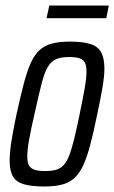

<svg xmlns="http://www.w3.org/2000/svg" viewBox="-20 -669 415 697"><path d="M140 8Q95 8 67 0Q39 -8 27 -28.5Q15 -49 15 -86Q15 -115 21.5 -156.5Q28 -198 40 -254Q54 -318 66 -364Q78 -410 91.5 -440Q105 -470 123.5 -487Q142 -504 169 -511Q196 -518 234 -518Q280 -518 307.5 -509.5Q335 -501 347 -479.5Q359 -458 359 -420Q359 -392 352 -351Q345 -310 333 -254Q320 -190 308 -144.5Q296 -99 282.5 -69.5Q269 -40 250.5 -23Q232 -6 205.5 1Q179 8 140 8ZM143 -48Q167 -48 183 -52.5Q199 -57 210.5 -69Q222 -81 231 -104Q240 -127 249 -163.5Q258 -200 269 -254Q281 -312 287.5 -349Q294 -386 294 -409Q294 -431 288 -442Q282 -453 268 -457.5Q254 -462 231 -462Q202 -462 184 -454.5Q166 -447 153.5 -426Q141 -405 130.5 -363.5Q120 -322 105 -254Q92 -198 85.5 -161Q79 -124 79 -100Q79 -79 85.5 -68Q92 -57 106.5 -52.5Q121 -48 143 -48ZM149 -603 159 -649H375L366 -603Z"/></svg>

Font: Saira ExtraCondensed
Style: Italic
Weight: 400
Width: 2
Italic angle: -12°
Designer: Hector Gatti with collaboration of the Omnibus-Type team
Foundry: Omnibus-Type
Version: Version 1.101